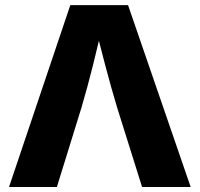

<svg xmlns="http://www.w3.org/2000/svg" viewBox="-20 -748 799 768"><path d="M16.1 0 261.2 -727.5H492.2L742.7 0H548.3L448.2 -318.8Q424.3 -398.4 401.4 -485.1Q378.4 -571.8 355 -668H396Q373 -571.8 351.3 -484.9Q329.6 -397.9 306.2 -318.8L207.5 0Z"/></svg>

Font: Inter 20pt ExtraBold
Style: Regular
Weight: 800
Version: Version 4.001;git-66647c0bb